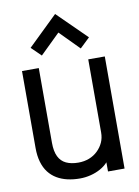

<svg xmlns="http://www.w3.org/2000/svg" viewBox="-83 -779 613 845"><g transform="rotate(-10 223.0 -357.0)"><path d="M352 -596 223 -723 91 -595 134 -553 223 -640 308 -554ZM332 -41V0H406V-501H332V-174Q332 -150 323 -130Q314 -110 297.5 -94Q281 -78 259 -69.5Q237 -61 211 -61Q179 -61 156.5 -71.5Q134 -82 122.5 -105.5Q111 -129 111 -167V-501H36V-157Q36 -122 44 -94.5Q52 -67 67 -47.5Q82 -28 103 -15.5Q124 -3 150 3Q176 9 206 9Q230 9 254 3Q278 -3 298.5 -14.5Q319 -26 332 -41Z"/></g></svg>

Font: Advent Pro Medium
Style: Regular
Weight: 500
Designer: VivaRado, Andreas Kalpakidis
Foundry: VivaRado, Andreas Kalpakidis
Version: Version 3.000